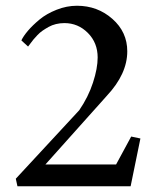

<svg xmlns="http://www.w3.org/2000/svg" viewBox="-20 -651 542 671"><path d="M41 0 35.2 -26.4 256.8 -265.6Q288.6 -312 304.9 -362.1Q321.3 -412.1 321.3 -450.2Q321.3 -501.5 287.1 -535.9Q252.9 -570.3 205.1 -570.3Q189.9 -570.3 175.8 -566.9Q161.6 -563.5 149.9 -556.9Q138.2 -550.3 128.9 -543.9Q119.6 -537.6 110.6 -528.1Q101.6 -518.6 96.9 -512.9Q92.3 -507.3 85.7 -498.3Q79.1 -489.3 78.1 -488.3L54.7 -509.8Q61.5 -524.4 77.6 -543.5Q93.8 -562.5 118.2 -582.8Q142.6 -603 177.7 -616.9Q212.9 -630.9 249 -630.9Q320.8 -630.9 372.8 -585Q424.8 -539.1 424.8 -471.7Q424.8 -392.6 353.5 -316.4Q345.2 -307.6 328.9 -288.8Q312.5 -270 303.7 -260.7L138.7 -76.2H385.7L438.5 -173.8L470.7 -167L436.5 0Z"/></svg>

Font: Comprehension SemiBold
Style: Regular
Weight: 600
Designer: Alfredo Marco Pradil
Foundry: Alfredo Marco Pradil
Version: 1.0